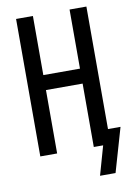

<svg xmlns="http://www.w3.org/2000/svg" viewBox="-97 -795 698 1011"><g transform="rotate(-10 252.5 -290.0)"><path d="M354 155 398 0H348V-339H152V0H62V-735H152V-419H348V-735H438V-80H505L437 155Z"/></g></svg>

Font: Iosevka Term Medium
Style: Regular
Weight: 500
Monospace: yes
Designer: Belleve Invis
Foundry: Belleve Invis
Version: Version 26.3.1